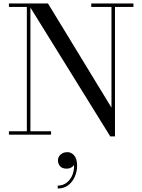

<svg xmlns="http://www.w3.org/2000/svg" viewBox="-20 -770 814 1098"><path d="M154 -750V-19.5H272V0H31V-19.5H133.5V-730.5H31V-750ZM743 -750V-730.5H637.5V10H610.5L139.5 -750H254.5L617.5 -154.5V-730.5H502V-750ZM310 308V291.5Q341 291.5 363.5 273Q386 254.5 396.5 224Q407 193.5 402 158.5H407.5Q408.5 165.5 403 174Q397.5 182.5 386.8 188.5Q376 194.5 362 194.5Q336 194.5 323.8 180.8Q311.5 167 311.5 147.5Q311.5 134 318.5 123.2Q325.5 112.5 337.8 106.2Q350 100 365 100Q388.5 100 404.8 119.8Q421 139.5 421 177.5Q421 209.5 408.2 239.5Q395.5 269.5 370.8 288.8Q346 308 310 308Z"/></svg>

Font: Bodoni Moda SC
Style: Regular
Weight: 400
Designer: Owen Earl
Foundry: indestructible type
Version: Version 2.005